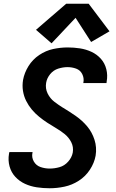

<svg xmlns="http://www.w3.org/2000/svg" viewBox="-20 -996 616 1024"><path d="M245 8Q284 8 324 -0.5Q364 -9 400 -32Q436 -55 459.5 -91Q483 -127 490 -166Q497 -210 484 -250.5Q471 -291 445 -322Q419 -353 385.5 -376.5Q352 -400 317 -421L315 -422Q291 -437 269 -454Q247 -471 234 -497.5Q221 -524 226 -554Q230 -579 247.5 -600.5Q265 -622 290.5 -630Q316 -638 340 -638Q364 -638 386 -630Q408 -622 418.5 -601Q429 -580 425 -557L424 -553H548Q549 -557 549 -562Q555 -595 547 -627Q539 -659 518 -682.5Q497 -706 468 -719.5Q439 -733 406.5 -738Q374 -743 341 -743Q302 -743 263 -734.5Q224 -726 189 -702.5Q154 -679 132 -643.5Q110 -608 103 -570Q98 -540 102.5 -511.5Q107 -483 119.5 -458Q132 -433 149.5 -412Q167 -391 188.5 -373.5Q210 -356 233 -341Q256 -326 280 -312Q304 -298 325.5 -280.5Q347 -263 360 -237.5Q373 -212 368 -182Q363 -156 343.5 -134Q324 -112 297.5 -104.5Q271 -97 245 -97Q220 -97 196.5 -105Q173 -113 160.5 -134.5Q148 -156 153 -181Q153 -183 154 -185H30Q29 -180 28 -176Q22 -141 31 -108.5Q40 -76 62 -52.5Q84 -29 113.5 -15.5Q143 -2 176.5 3Q210 8 245 8ZM255 -765 383 -901 466 -772 564 -829 453 -976H333L172 -837Z"/></svg>

Font: Iosevka Sparkle
Style: Bold Italic
Weight: 700
Italic angle: -9°
Designer: Belleve Invis
Foundry: Belleve Invis
Version: Version 4.5.0; ttfautohint (v1.8.3)